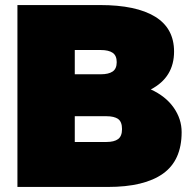

<svg xmlns="http://www.w3.org/2000/svg" viewBox="-20 -740 756 760"><path d="M49 -720H376Q519 -720 594 -674Q669 -628 669 -536Q669 -434 577 -386Q636 -359 667.5 -314Q699 -269 699 -217Q699 -105 625 -52.5Q551 0 407 0H49ZM401 -178Q432 -178 447.5 -189.5Q463 -201 463 -229Q463 -258 447.5 -269Q432 -280 401 -280H276V-178ZM379 -446Q410 -446 426 -457Q442 -468 442 -494Q442 -520 426 -531Q410 -542 379 -542H276V-446Z"/></svg>

Font: Aspekta 1000
Style: Regular
Weight: 1000
Designer: Ivo Dolenc
Version: Version 2.000